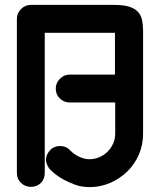

<svg xmlns="http://www.w3.org/2000/svg" viewBox="-20 -755 648 785"><path d="M49 -678Q49 -701 66 -718Q83 -735 106 -735H446Q485 -735 508.5 -727.5Q532 -720 544.5 -706Q557 -692 561 -672.5Q565 -653 565 -629V-208Q565 -163 548 -123.5Q531 -84 501 -54.5Q471 -25 431 -7.5Q391 10 346 10Q314 10 286.5 0Q259 -10 237 -22.5Q215 -35 200.5 -47.5Q186 -60 181 -66Q176 -74 172 -83Q168 -92 168 -101Q168 -126 191 -147Q207 -158 225 -158Q251 -158 267 -140Q284 -123 305 -113.5Q326 -104 346 -104Q367 -104 386.5 -112.5Q406 -121 420 -135Q434 -149 442.5 -168Q451 -187 451 -208V-336H265Q242 -336 225 -352Q208 -368 208 -393Q208 -416 225 -433Q242 -450 265 -450H450V-621H163V-48Q163 -23 147 -7Q131 9 106 9Q83 9 66 -7Q49 -23 49 -48Z"/></svg>

Font: VDS
Style: Bold
Weight: 700
Designer: artmaker
Foundry: artmaker
Version: Version 1.000 2009 initial release